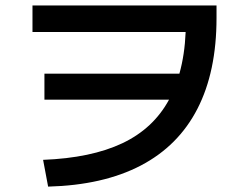

<svg xmlns="http://www.w3.org/2000/svg" viewBox="-20 -696 904 707"><path d="M602.5 -329.1H143.6V-424.8H640.6Q660.2 -494.6 663.6 -578.1H99.6V-675.8H777.3V-629.9Q777.3 -432.1 707 -295.4Q636.7 -158.7 498.3 -86.4Q359.9 -14.2 157.2 -8.8L138.7 -107.4Q315.9 -114.3 430.4 -168.5Q544.9 -222.7 602.5 -329.1Z"/></svg>

Font: Pretendard GOV SemiBold
Style: Regular
Weight: 600
Designer: Base glyphs from Inter by Rasmus Andersson; Hangeul glyphs from Noto Sans CJK(Source Han Sans) by Jang Soo-young and Kan
Foundry: Kil Hyung-jin
Version: Version 1.309